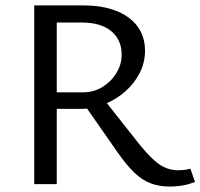

<svg xmlns="http://www.w3.org/2000/svg" viewBox="-20 -678 738 707"><path d="M106 0V-658H288Q357 -658 408 -638Q459 -618 486.5 -580.5Q514 -543 514 -491Q514 -448 494.5 -409.5Q475 -371 441.5 -341.5Q408 -312 365.5 -294.5Q323 -277 275 -277H138V-338H286Q324 -338 356 -357Q388 -376 408 -408Q428 -440 428 -477Q428 -531 390 -563Q352 -595 281 -595H189V0ZM606 9Q566 9 534.5 -3Q503 -15 474 -43Q445 -71 413 -117L286 -299L354 -323L493 -147Q524 -109 547.5 -88Q571 -67 592.5 -59Q614 -51 635 -51Q643 -51 655.5 -52Q668 -53 681 -57L698 -8Q672 2 649.5 5.5Q627 9 606 9Z"/></svg>

Font: Ysabeau Office Medium
Style: Regular
Weight: 500
Designer: Christian Thalmann (Catharsis Fonts)
Version: Version 2.001;gftools[0.9.30]; featfreeze: tnum,lnum,ss02